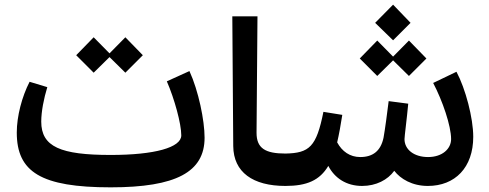

<svg xmlns="http://www.w3.org/2000/svg" viewBox="-20 -798 2098 824"><path d="M455 6C736 6 858 -60 858 -207C858 -281 832 -408 793 -493L696 -449C729 -373 758 -267 758 -217C758 -165 644 -133 455 -133C240 -133 157 -168 157 -276C157 -319 168 -375 183 -424L107 -447C74 -383 52 -299 52 -229C52 -60 156 6 455 6ZM307 -561 382 -486 450 -553 518 -486 593 -561 518 -638 450 -569 382 -638Z M1205 0 1224 -12V-127L1205 -139C1118 -139 1081 -162 1081 -228L1085 -728H977L981 -171C982 -59 1065 0 1205 0Z M1534 0C1594 0 1644 -26 1672 -65C1699 -30 1749 0 1816 0C1933 0 2011 -79 2011 -211C2011 -291 1978 -417 1939 -490L1839 -442C1879 -366 1916 -258 1916 -201C1916 -160 1879 -124 1817 -124C1757 -124 1716 -156 1716 -201C1716 -213 1726 -288 1732 -353L1648 -364C1642 -314 1632 -240 1626 -207C1614 -150 1580 -124 1526 -124C1482 -124 1448 -148 1427 -187C1435 -221 1442 -260 1449 -305L1368 -318C1338 -168 1308 -141 1205 -139L1186 -127V-12L1205 0C1297 0 1352 -24 1389 -86C1416 -34 1466 0 1534 0ZM1524 -547 1599 -472 1667 -539 1735 -472 1810 -547 1735 -624 1667 -555 1599 -624ZM1590 -700 1667 -625 1742 -700 1667 -778Z"/></svg>

Font: Wafeq Semi Bold
Style: Regular
Weight: 600
Designer: Rasmus Andersson & Azza Alameddine
Foundry: Google & TypeTogether
Version: Version 3.000;January 28, 2025;FontCreator 15.0.0.3014 64-bi